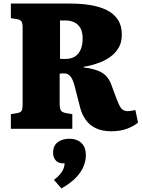

<svg xmlns="http://www.w3.org/2000/svg" viewBox="-20 -723 798 1078"><path d="M605 14Q554 14 518.5 -3Q483 -20 461.5 -50Q440 -80 430 -119L399 -240Q394 -259 387 -275Q380 -291 368.5 -301Q357 -311 340 -311Q334 -311 327.5 -310.5Q321 -310 315 -309V-140Q315 -119 320 -106Q325 -93 351 -88L386 -82V0H41V-82L76 -88Q95 -91 101 -100.5Q107 -110 107 -140V-569Q107 -592 100.5 -602.5Q94 -613 73 -616L41 -621V-703H376Q435 -703 487 -694.5Q539 -686 579 -666.5Q619 -647 641.5 -613Q664 -579 664 -528Q664 -486 647 -456.5Q630 -427 603.5 -407Q577 -387 547 -375Q517 -363 491 -356.5Q465 -350 450 -348V-344Q517 -337 554 -314Q591 -291 607 -242L630 -180Q641 -151 649.5 -133Q658 -115 669 -107Q680 -99 696 -99Q707 -99 718 -101Q729 -103 740 -105L755 -35Q732 -15 694 -0.5Q656 14 605 14ZM347 -392Q379 -392 400.5 -405.5Q422 -419 433 -445Q444 -471 444 -507Q444 -545 430.5 -567Q417 -589 395.5 -598.5Q374 -608 350 -608H317V-393Q325 -392 332.5 -392Q340 -392 347 -392ZM325 335 283 287Q306 269 318 254.5Q330 240 336 225.5Q342 211 343 194H333Q306 194 292 176.5Q278 159 278 135Q278 105 291.5 88Q305 71 326 63.5Q347 56 370 56Q395 56 416 65.5Q437 75 449.5 95Q462 115 462 150Q462 177 450.5 208Q439 239 409 271.5Q379 304 325 335Z"/></svg>

Font: Literata 18pt ExtraBold
Style: Regular
Weight: 800
Designer: Latin by Veronika Burian and Jose Scaglione. Greek by Irene Vlachou. Cyrillic by Vera Evstafieva.
Foundry: TypeTogether
Version: Version 3.103;gftools[0.9.29]